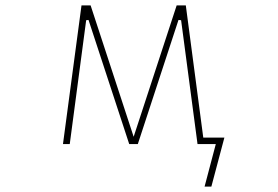

<svg xmlns="http://www.w3.org/2000/svg" viewBox="-20 -564 1040 719"><path d="M746.1 134.8 788.1 -24.4H719.7L658.2 -488.3L648.4 -489.3L496.1 -24.4H463.9L311.5 -489.3L302.7 -488.3L241.2 -24.4H215.8L285.2 -543.9H319.3L480.5 -51.8L641.6 -543.9H675.8L741.2 -48.8H820.3L771.5 134.8Z"/></svg>

Font: Mgen+ 1m thin
Style: Regular
Weight: 100
Designer: [Source Han Sans]
Ryoko NISHIZUKA  (kana & ideographs); Paul D. Hunt (Latin, Greek & Cyrillic); Wenlong ZHANG  (bopomofo
Version: Version 1.059.20150602